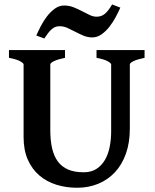

<svg xmlns="http://www.w3.org/2000/svg" viewBox="-20 -844 708 878"><path d="M641.1 -579.6Q607.9 -572.8 590.8 -564.5Q573.7 -556.2 573.7 -549.3V-255.9Q573.7 -191.9 555.9 -141.6Q538.1 -91.3 505.9 -56.6Q473.6 -22 429.4 -3.7Q385.3 14.6 332.5 14.6Q282.2 14.6 237.8 0.7Q193.4 -13.2 159.9 -41.7Q126.5 -70.3 107.2 -113.8Q87.9 -157.2 87.9 -216.8V-549.3Q87.9 -555.2 72 -564Q56.2 -572.8 21 -579.6V-615.2H277.3V-579.6Q244.1 -572.8 227.1 -564.5Q210 -556.2 210 -549.3V-248.5Q210 -201.7 218.3 -165.8Q226.6 -129.9 244.6 -105.5Q262.7 -81.1 291.7 -68.6Q320.8 -56.2 362.8 -56.2Q397.5 -56.2 421.4 -71.8Q445.3 -87.4 460.2 -113.3Q475.1 -139.2 481.7 -173.1Q488.3 -207 488.3 -243.2V-549.3Q488.3 -555.2 472.4 -564Q456.5 -572.8 421.4 -579.6V-615.2H641.1ZM530.3 -809.1Q521.5 -789.1 508.8 -765.4Q496.1 -741.7 480 -721.2Q463.9 -700.7 444.1 -686.8Q424.3 -672.9 401.9 -672.9Q380.9 -672.9 361.8 -680.9Q342.8 -689 324.7 -698.5Q306.6 -708 288.8 -716.1Q271 -724.1 252.4 -724.1Q241.2 -724.1 232.4 -720.5Q223.6 -716.8 215.6 -709.7Q207.5 -702.6 199.5 -692.1Q191.4 -681.6 182.6 -668L146 -681.6Q154.8 -701.7 167.2 -725.6Q179.7 -749.5 195.8 -770.3Q211.9 -791 231.4 -804.9Q251 -818.8 273.4 -818.8Q295.9 -818.8 316.2 -810.8Q336.4 -802.7 354.7 -793.2Q373 -783.7 389.6 -775.6Q406.2 -767.6 421.9 -767.6Q443.8 -767.6 460 -781.2Q476.1 -794.9 492.7 -823.7Z"/></svg>

Font: Gentium Basic
Style: Bold
Weight: 700
Designer: J. Victor Gaultney and Annie Olsen
Foundry: SIL International
Version: Version 1.100